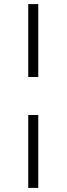

<svg xmlns="http://www.w3.org/2000/svg" viewBox="-20 -780 325 938"><path d="M118 -404V-760H167V-404ZM118 138V-218H167V138Z"/></svg>

Font: IBM Plex Thai Light
Style: Regular
Weight: 300
Designer: Mike Abbink, Paul van der Laan, Pieter van Rosmalen, Ben Mitchell, Mark Frömberg
Foundry: Bold Monday
Version: Version 1.0